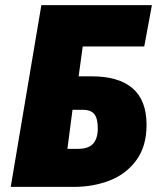

<svg xmlns="http://www.w3.org/2000/svg" viewBox="-20 -732 615 752"><path d="M142 -712H575L545 -550H304L288 -433H340Q445 -433 499.5 -386Q554 -339 554 -243Q554 -159 514 -104.5Q474 -50 409.5 -25Q345 0 269 0H22ZM363 -229Q363 -268 349.5 -285Q336 -302 304 -302H264L244 -149H285Q327 -149 345 -169.5Q363 -190 363 -229Z"/></svg>

Font: Nebula Sans Black
Style: Regular
Weight: 900
Italic angle: -9°
Designer: Paul D. Hunt for Adobe (as Source Sans)
Foundry: Nebula Entertainment & Broadcasting LLC
Version: Version 1.010